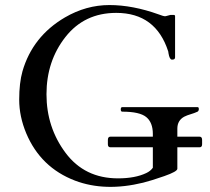

<svg xmlns="http://www.w3.org/2000/svg" viewBox="-20 -727 832 760"><path d="M673 -500Q673 -491 662 -491H660Q651 -492 647 -516Q646 -521 646 -523Q597 -676 440 -676Q314 -676 239 -580.5Q164 -485 164 -354Q164 -223 239.5 -122Q315 -21 447 -21Q515 -21 559 -42Q576 -50 585 -63V-144H417Q407 -144 407 -156V-173Q407 -186 417 -186H585V-197Q585 -242 559 -263.5Q533 -285 464 -285Q458 -285 458 -294Q458 -303 464 -303H762Q767 -303 767 -295.5Q767 -288 762 -285Q749 -279 735 -275Q721 -271 709 -265Q682 -250 682 -218V-186H770Q780 -186 780 -173V-156Q780 -144 770 -144H682V-59Q682 -48 630.5 -30Q579 -12 547 -4Q396 33 277 -12Q141 -64 84 -199Q56 -266 56 -332.5Q56 -399 69 -445Q109 -583 237 -658Q321 -707 413 -707Q505 -707 608 -670Q627 -663 630 -663H636L655 -668H667Q673 -668 673 -663Z"/></svg>

Font: Cardo
Style: Regular
Weight: 400
Designer: David J. Perry
Foundry: David J. Perry
Version: Version 1.0451